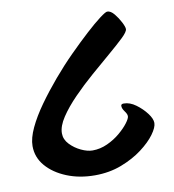

<svg xmlns="http://www.w3.org/2000/svg" viewBox="-74 -693 697 771"><g transform="rotate(-10 274.0 -307.5)"><path d="M25 -147Q25 -179 44.5 -220.5Q64 -262 96.5 -307.5Q129 -353 168 -399Q207 -445 247.5 -485.5Q288 -526 323 -558Q358 -590 382.5 -608.5Q407 -627 414 -627Q428 -627 442 -610Q456 -593 466 -573.5Q476 -554 476 -545Q476 -534 452.5 -511.5Q429 -489 392 -457.5Q355 -426 313 -389.5Q271 -353 234 -315Q197 -277 173.5 -241.5Q150 -206 150 -177Q150 -152 169 -132Q188 -112 213.5 -100Q239 -88 260 -88Q291 -88 320.5 -101.5Q350 -115 373 -134.5Q396 -154 409.5 -172Q423 -190 423 -199Q423 -208 413.5 -220.5Q404 -233 404 -244Q404 -252 415 -252Q440 -252 464.5 -234Q489 -216 506 -193.5Q523 -171 523 -154Q523 -136 503 -108.5Q483 -81 446.5 -53.5Q410 -26 360.5 -7Q311 12 252 12Q189 12 137.5 -9Q86 -30 55.5 -65.5Q25 -101 25 -147Z"/></g></svg>

Font: Alkatra Medium
Style: Regular
Weight: 500
Designer: Suman Bhandary
Version: Version 1.100;gftools[0.9.22]